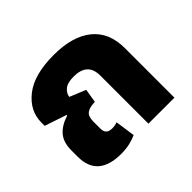

<svg xmlns="http://www.w3.org/2000/svg" viewBox="-128 -701 882 882"><g transform="rotate(-45 313.0 -260.5)"><path d="M207 10Q238 10 263.5 4Q289 -2 308 -11L294 -108Q279 -102 260 -102Q221 -102 221 -139V-186Q221 -219 237.5 -231.5Q254 -244 290 -245L301 -312L223 -344Q225 -364 243.5 -380Q262 -396 303 -396Q393 -396 393 -313V0H562V-322Q562 -424 496 -477.5Q430 -531 308 -531Q181 -531 115 -479Q49 -427 49 -351V-330L156 -294L155 -290Q107 -275 81.5 -245.5Q56 -216 56 -163V-122Q56 10 207 10Z"/></g></svg>

Font: Noto Sans Thai UI Extra
Style: Regular
Weight: 800
Designer: Monotype Design Team
Foundry: Monotype Imaging Inc.
Version: Version 1.901